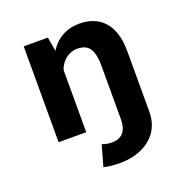

<svg xmlns="http://www.w3.org/2000/svg" viewBox="-127 -627 905 941"><g transform="rotate(-20 325.0 -157.0)"><path d="M341 199Q317 199 295.8 196.8Q274.5 194.5 257 190L287.5 81Q291 83 298.5 85.2Q306 87.5 316.5 89Q327 90.5 338 90.5Q359.5 90.5 374.8 84Q390 77.5 399.5 65.5Q409 53.5 413.5 36.8Q418 20 418 0L561.5 -20.5V11.5Q561.5 50 549.5 80.5Q537.5 111 516.5 133.2Q495.5 155.5 467.5 170.2Q439.5 185 407.2 192Q375 199 341 199ZM92.5 0V-500H218.5L236.5 -395V0ZM418 0V-279Q418 -322.5 409.2 -349Q400.5 -375.5 382.2 -387.5Q364 -399.5 335.5 -399.5Q314.5 -399.5 296.8 -391.8Q279 -384 265 -370.2Q251 -356.5 242.5 -338.8Q234 -321 232 -302L201 -317Q201 -351.5 212.5 -386Q224 -420.5 247.2 -449Q270.5 -477.5 305.2 -494.5Q340 -511.5 386.5 -511.5Q425.5 -511.5 457.2 -499.2Q489 -487 512.5 -461.8Q536 -436.5 548.8 -396.8Q561.5 -357 561.5 -301.5V0Z"/></g></svg>

Font: Trispace Thin SemiBold
Style: Regular
Weight: 600
Version: Version 1.210